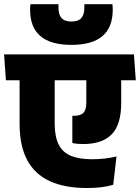

<svg xmlns="http://www.w3.org/2000/svg" viewBox="-45 -910 686 941"><path d="M506 -889.5H368.5Q368.5 -888 368.5 -881.2Q368.5 -874.5 368.5 -873.5Q368.5 -838.5 353.5 -821.5Q338.5 -804.5 305 -804.5Q272 -804.5 256.8 -821.2Q241.5 -838 241.5 -873.5Q241.5 -874.5 241.5 -881.2Q241.5 -888 241.5 -889.5H104.5Q103 -881.5 102.8 -875Q102.5 -868.5 102.5 -863Q102.5 -776 153.2 -733Q204 -690 305 -690Q406.5 -690 457 -733Q507.5 -776 507.5 -863Q507.5 -867.5 507.2 -874.5Q507 -881.5 506 -889.5ZM-16 -516.5H620.5L611.5 -643.5H-25ZM223 -306V-558H51V-304Q51 -195 88.5 -125.2Q126 -55.5 199.5 -22Q273 11.5 381 11.5Q420.5 11.5 452.5 7.5Q484.5 3.5 510 -4.5L526 -143Q499 -136.5 468 -133Q437 -129.5 407 -129.5Q344.5 -129.5 303.8 -145.8Q263 -162 243 -200.8Q223 -239.5 223 -306ZM549 -406V-552.5H378V-407.5Q378 -371 363.5 -356.8Q349 -342.5 317.5 -342.5Q315 -342.5 313.2 -342.5Q311.5 -342.5 309.5 -342.5V-209Q320.5 -206.5 335 -205.2Q349.5 -204 362 -204Q456 -204 502.5 -251.5Q549 -299 549 -406Z"/></svg>

Font: Anek Devanagari ExtraBold
Style: Regular
Weight: 800
Designer: Kailash Malviya (Devanagari) & Yesha Goshar (Latin)
Foundry: Ek Type
Version: Version 1.003